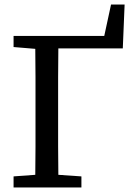

<svg xmlns="http://www.w3.org/2000/svg" viewBox="-20 -829 597 849"><path d="M40 0V-49L136 -56Q137 -118 137 -182.5Q137 -247 137 -311V-359Q137 -423 137 -486.5Q137 -550 136 -613L40 -621V-670H441L471 -809H531L523 -615H238Q237 -552 237 -488Q237 -424 237 -359V-311Q237 -246 237 -182.5Q237 -119 238 -56L340 -49V0Z"/></svg>

Font: Source Serif 4 SmText
Style: Regular
Weight: 400
Designer: Frank Grießhammer
Foundry: Adobe
Version: Version 4.005;hotconv 1.1.0;makeotfexe 2.6.0